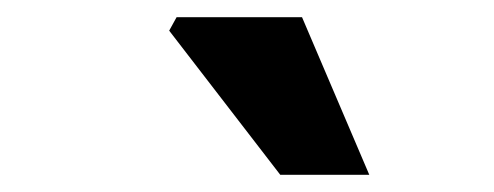

<svg xmlns="http://www.w3.org/2000/svg" viewBox="-20 -773 574 223"><path d="M305.5 -570 176.5 -737.4 185.1 -753H330.8L408.9 -570Z"/></svg>

Font: Source Sans 3 VF
Style: Italic
Weight: 200
Italic angle: -11°
Designer: Paul D. Hunt
Foundry: Adobe Systems Incorporated
Version: Version 3.042;hotconv 1.0.118;makeotfexe 2.5.65603